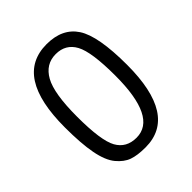

<svg xmlns="http://www.w3.org/2000/svg" viewBox="-155 -599 698 698"><g transform="rotate(-45 193.5 -250.0)"><path d="M33 -249Q33 -510 200 -510Q281 -510 317.5 -454Q354 -398 354 -250Q354 10 189 10Q148 10 122.5 1Q97 -8 75 -34.5Q53 -61 43 -113.5Q33 -166 33 -249ZM92 -245Q92 -122 115.5 -80Q139 -38 191 -38Q296 -38 296 -252Q296 -374 272.5 -417.5Q249 -461 198 -461Q146 -461 119 -412.5Q92 -364 92 -245Z"/></g></svg>

Font: Yanone Kaffeesatz Light
Style: Regular
Weight: 300
Designer: Yanone (Cyrillic: Daniel Pouzeot)
Foundry: Yanone
Version: Version 1.003;PS 001.003;hotconv 1.0.88;makeotf.lib2.5.64775